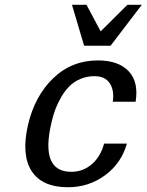

<svg xmlns="http://www.w3.org/2000/svg" viewBox="-20 -763 609 797"><path d="M543 -340.8H448.2Q455.1 -388.2 435.5 -417.5Q416 -446.8 372.1 -446.8Q340.3 -446.8 313.2 -435.1Q286.1 -423.3 267.6 -404.5Q249 -385.7 233.9 -359.6Q218.8 -333.5 209.5 -308.3Q200.2 -283.2 193.8 -254.9Q145.5 -49.8 275.9 -49.8Q324.7 -49.8 361.3 -81.5Q397.9 -113.3 412.1 -167H506.8Q483.9 -85.4 416.3 -35.6Q348.6 14.2 262.2 14.2Q154.3 14.2 111.1 -53.2Q67.9 -120.6 96.2 -244.1Q124 -364.3 200.9 -438.2Q277.8 -512.2 386.2 -512.2Q471.2 -512.2 513.7 -467.8Q556.2 -423.3 543 -340.8ZM568.8 -743.2 439 -573.2H329.1L278.8 -743.2H338.9L397.9 -632.8L508.8 -743.2Z"/></svg>

Font: Perun
Style: Italic
Weight: 400
Italic angle: -12°
Foundry: Stefan Peev, Context Ltd
Version: Version 001.000